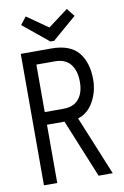

<svg xmlns="http://www.w3.org/2000/svg" viewBox="-89 -844 578 896"><g transform="rotate(-10 200.0 -396.0)"><path d="M45 0V-623H190Q278 -623 317.5 -575.5Q357 -528 357 -447Q357 -389 329.5 -341Q302 -293 256 -280L371 0H304L191 -276H108V0ZM108 -336H196Q245 -336 269.5 -365.5Q294 -395 294 -447Q294 -500 269.5 -530.5Q245 -561 196 -561H108ZM293 -792 323 -754 209 -656H191L70 -755L98 -791L198 -721Z"/></g></svg>

Font: Inconsolata Condensed
Style: Regular
Weight: 400
Width: 3
Monospace: yes
Designer: Raph Levien, Cyreal, Brenton Simpson
Foundry: Raph Levien, Cyreal, Google
Version: Version 3.000; ttfautohint (v1.8.2.53-6de2)